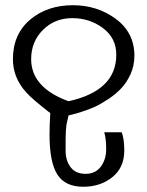

<svg xmlns="http://www.w3.org/2000/svg" viewBox="-20 -440 568 740"><path d="M100.1 -211.9Q100.1 -102.5 244.1 -49.8Q428.2 -90.3 428.2 -229Q428.2 -293.5 376.5 -332Q325.2 -370.1 258.8 -370.1Q190.9 -370.1 145.5 -324.7Q100.1 -279.3 100.1 -211.9ZM29.8 -211.9Q29.8 -308.1 96.2 -364.3Q162.1 -419.9 261.2 -419.9Q354.5 -419.9 425.8 -367.7Q498 -314.5 498 -225.1Q498 -187.5 483.4 -154.8Q469.2 -123 447.3 -99.6Q426.8 -77.6 397.5 -58.1Q367.2 -38.1 344.2 -27.8Q320.8 -17.6 293.9 -8.8Q269.5 -1 257.8 1.5L244.1 4.9Q242.7 10.7 241.7 16.1Q240.7 21.5 239.3 25.9L237.3 34.7Q235.8 41 235.8 43.9Q235.8 44.9 234.9 53.7Q233.9 62.5 233.9 64.9Q233.9 72.8 233.4 78.6Q232.9 84.5 232.9 96.2V116.7V142.1Q232.9 178.7 252 204.1Q271 230 310.1 230Q348.1 230 368.7 202.1Q389.2 174.3 389.2 134.8Q389.2 93.8 381.8 69.8H449.2Q459 96.2 459 140.1Q459 205.6 413.1 242.7Q367.2 279.8 300.8 279.8Q231.4 279.8 201.2 232.9Q170.9 185.5 170.9 79.1Q170.9 42 173.8 -3.9Q102.1 -59.6 80.1 -85Q29.8 -141.1 29.8 -211.9Z"/></svg>

Font: Miedinger*
Style: Book
Weight: 400
Version: Version 001.000